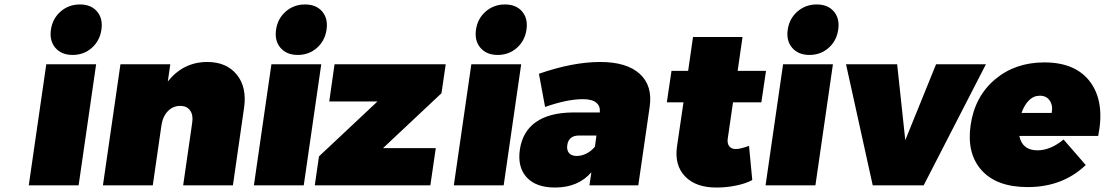

<svg xmlns="http://www.w3.org/2000/svg" viewBox="-20 -837 4989 867"><path d="M109.9 0 189 -546.9H414.1L335 0ZM230.2 -620.8Q202.6 -652.8 210 -703.1Q217.3 -753.4 253.9 -785.2Q290.5 -816.9 340.8 -816.9Q391.1 -816.9 418.2 -785.2Q445.3 -753.4 438 -703.1Q430.7 -652.8 394.5 -620.8Q358.4 -588.9 308.1 -588.9Q257.8 -588.9 230.2 -620.8Z M444.8 0 523.9 -546.9H749L737.8 -469.2Q808.1 -557.1 916 -557.1Q1002.9 -557.1 1049.3 -500Q1095.7 -442.9 1082 -349.1L1031.7 0H807.1L848.1 -284.2Q853 -318.4 838.1 -338.6Q823.2 -358.9 793.9 -358.9Q761.2 -358.9 738 -335Q714.8 -311 709 -271L669.9 0Z M1126.5 0 1205.6 -546.9H1430.7L1351.6 0ZM1246.8 -620.8Q1219.2 -652.8 1226.6 -703.1Q1233.9 -753.4 1270.5 -785.2Q1307.1 -816.9 1357.4 -816.9Q1407.7 -816.9 1434.8 -785.2Q1461.9 -753.4 1454.6 -703.1Q1447.3 -652.8 1411.1 -620.8Q1375 -588.9 1324.7 -588.9Q1274.4 -588.9 1246.8 -620.8Z M1401.4 0 1420.4 -130.9 1684.6 -378.9H1466.8L1490.7 -546.9H1992.7L1973.6 -416L1709.5 -168H1947.8L1923.3 0Z M2029.3 0 2108.4 -546.9H2333.5L2254.4 0ZM2149.7 -620.8Q2122.1 -652.8 2129.4 -703.1Q2136.7 -753.4 2173.3 -785.2Q2210 -816.9 2260.3 -816.9Q2310.5 -816.9 2337.6 -785.2Q2364.7 -753.4 2357.4 -703.1Q2350.1 -652.8 2314 -620.8Q2277.8 -588.9 2227.5 -588.9Q2177.2 -588.9 2149.7 -620.8Z M2327.6 -162.1Q2339.8 -243.2 2399.4 -285.4Q2459 -327.6 2563.5 -329.1H2688.5Q2691.4 -357.9 2672.4 -373.5Q2653.3 -389.2 2612.3 -389.2Q2541 -389.2 2441.4 -354L2413.6 -503.9Q2566.4 -557.1 2690.4 -557.1Q2809.6 -557.1 2868.7 -503.7Q2927.7 -450.2 2913.6 -354L2862.3 0H2641.6L2650.4 -59.1Q2590.8 9.8 2486.3 9.8Q2399.9 9.8 2357.9 -36.6Q2315.9 -83 2327.6 -162.1ZM2541.5 -181.2Q2538.6 -158.7 2549.6 -145.8Q2560.5 -132.8 2584.5 -132.8Q2606.4 -132.8 2628.4 -143.8Q2650.4 -154.8 2666.5 -174.8L2673.3 -225.1H2595.2Q2547.4 -225.1 2541.5 -181.2Z M2991.2 -375 3012.2 -517.1H3087.4L3109.4 -669.9H3333L3311 -517.1H3439L3418 -375H3290L3266.1 -210Q3263.2 -188.5 3273.7 -175.8Q3284.2 -163.1 3304.2 -164.1Q3322.3 -164.1 3362.3 -178.2L3377 -23.9Q3348.1 -8.3 3304.7 0.7Q3261.2 9.8 3217.3 9.8Q3123.5 10.7 3074.2 -39.8Q3024.9 -90.3 3037.1 -175.8L3066.4 -375Z M3437 0 3516.1 -546.9H3741.2L3662.1 0ZM3557.4 -620.8Q3529.8 -652.8 3537.1 -703.1Q3544.4 -753.4 3581.1 -785.2Q3617.7 -816.9 3668 -816.9Q3718.3 -816.9 3745.4 -785.2Q3772.5 -753.4 3765.1 -703.1Q3757.8 -652.8 3721.7 -620.8Q3685.5 -588.9 3635.3 -588.9Q3585 -588.9 3557.4 -620.8Z M3800.3 -546.9H4031.2L4067.9 -204.1L4207 -546.9H4432.1L4150.9 0H3920.9Z M4362.8 -271Q4381.3 -400.4 4472.4 -477.8Q4563.5 -555.2 4695.8 -555.2Q4838.9 -555.2 4904.3 -465.1Q4969.7 -375 4939 -223.1H4583Q4596.2 -158.2 4664.6 -158.2Q4723.6 -158.2 4782.7 -207L4882.8 -91.8Q4778.8 7.8 4620.6 7.8Q4481.4 7.8 4413.1 -67.6Q4344.7 -143.1 4362.8 -271ZM4592.8 -327.1H4729Q4735.4 -360.8 4720.2 -382.8Q4705.1 -404.8 4675.8 -404.8Q4647.5 -404.8 4626.5 -384Q4605.5 -363.3 4592.8 -327.1Z"/></svg>

Font: Trueno Black
Style: Italic
Weight: 900
Designer: Julieta Ulanovsky
Foundry: Julieta Ulanovsky
Version: Version 3.001b | FøM Fix